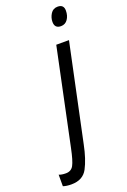

<svg xmlns="http://www.w3.org/2000/svg" viewBox="-309 -794 722 1092"><g transform="rotate(-20 52.0 -248.5)"><path d="M231 -700Q231 -737 194 -737Q166 -737 151.5 -714Q137 -691 137 -665Q137 -626 175 -626Q201 -626 216 -647.5Q231 -669 231 -700ZM66 50 190 -536H113L-9 44Q-24 117 -38.5 143.5Q-53 170 -85 170Q-112 170 -127 163V233Q-106 240 -77 240Q-7 240 21 187Q49 134 66 50Z"/></g></svg>

Font: Noto Sans Display Condensed
Style: Italic
Weight: 400
Width: 3
Designer: Monotype Design team
Foundry: Monotype Imaging Inc.
Version: 1.000